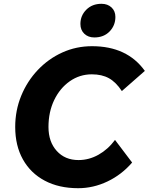

<svg xmlns="http://www.w3.org/2000/svg" viewBox="-20 -974 782 1010"><path d="M585 -238 675 -119Q620 -55 545.5 -19.5Q471 16 391 16Q290 16 215.5 -23.5Q141 -63 100.5 -135.5Q60 -208 60 -306Q60 -393 91.5 -470Q123 -547 179 -606Q235 -665 308 -698Q381 -731 464 -731Q649 -731 742 -601L621 -495Q590 -542 553 -562.5Q516 -583 463 -583Q399 -583 347 -546.5Q295 -510 265 -447.5Q235 -385 235 -306Q235 -228 278.5 -180Q322 -132 393 -132Q448 -132 498 -160Q548 -188 585 -238ZM476 -777Q444 -777 423.5 -796.5Q403 -816 403 -848Q403 -892 434 -923Q465 -954 514 -954Q546 -954 566.5 -935Q587 -916 587 -885Q587 -840 556.5 -808.5Q526 -777 476 -777Z"/></svg>

Font: Wix Madefor Text ExtraBold
Style: Italic
Weight: 800
Italic angle: -12°
Designer: Dalton Maag Ltd
Foundry: Dalton Maag Ltd
Version: Version 3.100